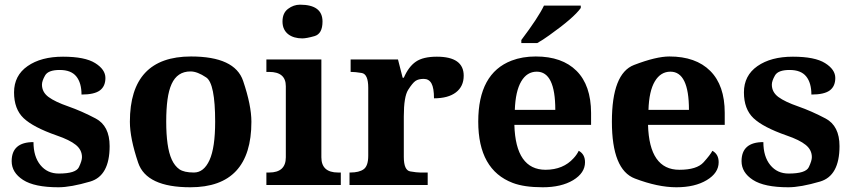

<svg xmlns="http://www.w3.org/2000/svg" viewBox="-20 -790 3645 820"><path d="M229.5 9.8Q127 9.8 78.4 -21.7Q29.8 -53.2 29.8 -101.6Q29.8 -183.1 123 -183.1Q123 -121.1 152.6 -85Q182.1 -48.8 231 -48.8Q304.2 -48.8 317.1 -76.2Q330.1 -103.5 330.1 -118.7Q330.1 -149.9 304 -171.1Q277.8 -192.4 222.2 -211.4Q121.6 -246.6 80.8 -285.4Q40 -324.2 40 -395.5Q40 -467.3 97.7 -507.6Q155.3 -547.9 249 -547.9Q342.8 -547.9 386.5 -520.5Q430.2 -493.2 430.2 -457Q430.2 -421.4 406.5 -403.8Q382.8 -386.2 328.1 -386.2Q328.1 -436 305.9 -463.6Q283.7 -491.2 234.9 -491.2Q186 -491.2 172.6 -467.8Q159.2 -444.3 159.2 -428.7Q159.2 -396.5 187.3 -375.7Q215.3 -355 272 -335.4Q329.1 -315.4 388.7 -283.9Q448.2 -252.4 448.2 -166Q448.2 -39.1 365.2 -14.6Q282.2 9.8 229.5 9.8Z M898.9 -270Q898.9 -433.6 860.8 -459.2Q822.8 -484.9 793.9 -484.9Q765.1 -484.9 745.1 -471.4Q725.1 -458 712.9 -431.2Q700.7 -404.3 695.3 -364.3Q689.9 -324.2 689.9 -270.5Q689.9 -216.8 695.6 -176.3Q701.2 -135.7 713.6 -108.4Q726.1 -81.1 746.1 -67.1Q766.1 -53.2 808.3 -53.2Q850.6 -53.2 874.8 -106.2Q898.9 -159.2 898.9 -270ZM534.7 -270Q534.7 -548.8 795.9 -548.8Q982.9 -548.8 1018.3 -444.6Q1053.7 -340.3 1053.7 -270Q1053.7 9.8 793 9.8Q605.5 9.8 570.1 -95Q534.7 -199.7 534.7 -270Z M1352.5 -118.2Q1352.5 -53.2 1423.8 -53.2H1435.5V0H1117.7V-53.2H1129.4Q1200.7 -53.2 1200.7 -118.2V-421.9Q1200.7 -482.9 1129.4 -482.9H1117.7V-536.1H1352.5ZM1261.2 -770Q1357.4 -770 1357.4 -698.2Q1357.4 -645.5 1323 -635.7Q1288.6 -626 1271 -626Q1253.4 -626 1238 -630.4Q1222.7 -634.8 1211.2 -643.6Q1199.7 -652.3 1193.1 -666Q1186.5 -679.7 1186.5 -698.2Q1186.5 -734.4 1210.2 -752.2Q1233.9 -770 1261.2 -770Z M1845.7 -547.9Q1960.4 -547.9 1960.4 -466.8Q1960.4 -420.9 1927.2 -395.5Q1894 -370.1 1833.5 -370.1Q1833.5 -414.1 1822.8 -433.6Q1812 -453.1 1789.6 -453.1Q1767.1 -453.1 1754.4 -444.3Q1741.7 -435.5 1723.1 -406.2Q1704.6 -377 1704.6 -293V-120.1Q1704.6 -62.5 1732.2 -57.9Q1759.8 -53.2 1774.4 -53.2H1806.6V0H1472.7V-53.2H1475.6Q1514.2 -53.2 1533.4 -67.4Q1552.7 -81.5 1552.7 -125V-415Q1552.7 -473.6 1524.9 -478.3Q1497.1 -482.9 1480.5 -482.9H1477.5V-536.1H1679.7L1699.7 -458H1704.6Q1725.1 -505.4 1756.1 -526.6Q1787.1 -547.9 1845.7 -547.9Z M2478.5 -97.2Q2478.5 -51.3 2427.7 -20.5Q2377 9.8 2297.9 9.8Q2218.8 9.8 2169.9 -8.8Q2022.5 -64.9 2022.5 -270.5Q2022.5 -476.6 2165 -531.2Q2210.9 -548.8 2268.1 -548.8Q2380.9 -548.8 2442.4 -487.3Q2503.9 -425.8 2504.4 -308.1V-256.8H2176.8Q2182.1 -64.9 2310.5 -64.9Q2385.7 -65.4 2429.7 -114.3Q2443.4 -128.9 2451.7 -146Q2478.5 -131.3 2478.5 -97.2ZM2351.6 -320.8Q2351.6 -483.9 2272.5 -483.9Q2230.5 -483.9 2206.1 -442.4Q2181.6 -400.9 2178.7 -320.8ZM2460.4 -766.1V-755.9Q2430.7 -713.9 2326.2 -639.6Q2297.9 -619.1 2274.4 -606H2206.5V-619.1Q2278.8 -714.8 2303.2 -766.1Z M3049.3 -97.2Q3049.3 -51.3 2998.5 -20.8Q2947.8 9.8 2868.7 9.8Q2789.6 9.8 2691.4 -27.6Q2593.3 -64.9 2593.3 -270.5Q2593.3 -476.1 2687.7 -512.5Q2782.2 -548.8 2838.9 -548.8Q2951.7 -548.8 3013.4 -487.1Q3075.2 -425.3 3075.2 -308.1V-256.8H2747.6Q2752.9 -64.9 2881.3 -64.9Q2956.1 -64.9 2984.9 -96.9Q3013.7 -128.9 3022.5 -146Q3049.3 -131.3 3049.3 -97.2ZM2922.4 -320.8Q2922.4 -483.9 2843.3 -483.9Q2801.3 -483.9 2776.6 -442.4Q2752 -400.9 2749.5 -320.8Z M3346.7 9.8Q3244.1 9.8 3195.6 -21.7Q3147 -53.2 3147 -101.6Q3147 -183.1 3240.2 -183.1Q3240.2 -121.1 3269.8 -85Q3299.3 -48.8 3348.1 -48.8Q3421.4 -48.8 3434.3 -76.2Q3447.3 -103.5 3447.3 -118.7Q3447.3 -149.9 3421.1 -171.1Q3395 -192.4 3339.4 -211.4Q3238.8 -246.6 3198 -285.4Q3157.2 -324.2 3157.2 -395.5Q3157.2 -467.3 3214.8 -507.6Q3272.5 -547.9 3366.2 -547.9Q3460 -547.9 3503.7 -520.5Q3547.4 -493.2 3547.4 -457Q3547.4 -421.4 3523.7 -403.8Q3500 -386.2 3445.3 -386.2Q3445.3 -436 3423.1 -463.6Q3400.9 -491.2 3352.1 -491.2Q3303.2 -491.2 3289.8 -467.8Q3276.4 -444.3 3276.4 -428.7Q3276.4 -396.5 3304.4 -375.7Q3332.5 -355 3389.2 -335.4Q3446.3 -315.4 3505.9 -283.9Q3565.4 -252.4 3565.4 -166Q3565.4 -39.1 3482.4 -14.6Q3399.4 9.8 3346.7 9.8Z"/></svg>

Font: DroidSerif-Bold
Style: Bold
Weight: 700
Foundry: Ascender Corporation
Version: Version 1.00 build 112